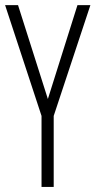

<svg xmlns="http://www.w3.org/2000/svg" viewBox="-20 -734 375 754"><path d="M168 -345.2 284.2 -713.9H335L190.9 -278.8V0H143.1V-278.8L0 -713.9H50.8Z"/></svg>

Font: Germano
Style: Regular
Weight: 300
Width: 3
Foundry: Ascender Corporation
Version: Version 1.10; ttfautohint (v1.5)